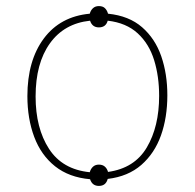

<svg xmlns="http://www.w3.org/2000/svg" viewBox="-20 -580 640 631"><path d="M305 31Q283 31 276 9Q207 3 161 -33.5Q115 -70 92.5 -130Q70 -190 70 -264Q70 -381 124 -453.5Q178 -526 275 -535Q278 -546 285.5 -553Q293 -560 305 -560Q318 -560 325 -553Q332 -546 335 -535Q404 -528 447 -490.5Q490 -453 510 -395Q530 -337 530 -267Q530 -194 509 -135Q488 -76 444.5 -38Q401 0 334 8Q328 31 305 31ZM305 -490Q283 -490 276 -512Q191 -503 144 -437.5Q97 -372 97 -263Q97 -159 141 -91Q185 -23 275 -14Q278 -25 285.5 -32Q293 -39 305 -39Q317 -39 324.5 -32.5Q332 -26 335 -15Q422 -27 462.5 -95.5Q503 -164 503 -265Q503 -329 486.5 -382.5Q470 -436 432.5 -470.5Q395 -505 334 -512Q328 -490 305 -490Z"/></svg>

Font: Noto Sans Mono Thin
Style: Regular
Weight: 100
Designer: Monotype Design Team
Foundry: Monotype Imaging Inc.
Version: Version 2.014